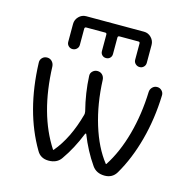

<svg xmlns="http://www.w3.org/2000/svg" viewBox="-112 -894 1003 1006"><g transform="rotate(15 389.0 -391.0)"><path d="M540 -628V-716Q540 -725 532 -725H429Q420 -725 420 -716V-627Q420 -614 411.5 -605.5Q403 -597 390 -597Q377 -597 368.5 -605.5Q360 -614 360 -627V-716Q360 -725 352 -725H249Q240 -725 240 -716V-628Q240 -615 230.5 -606Q221 -597 208 -597Q195 -597 186 -606Q177 -615 177 -628V-725Q177 -748 193.5 -765Q210 -782 233 -782H547Q570 -782 586.5 -765Q603 -748 603 -725V-628Q603 -615 594 -606Q585 -597 572 -597Q559 -597 549.5 -606Q540 -615 540 -628ZM238 0Q194 0 174 -36Q65 -221 56 -482Q55 -498 65.5 -509Q76 -520 92 -520Q108 -520 118.5 -509Q129 -498 130 -482Q139 -226 246 -62Q246 -61 248 -61Q249 -61 250 -62Q320 -145 357 -281Q359 -287 357 -299Q333 -393 329 -484Q328 -499 339 -509.5Q350 -520 365 -520Q381 -520 391.5 -509.5Q402 -499 403 -483Q408 -354 442 -243.5Q476 -133 532 -62Q532 -61 534 -61Q536 -61 536 -62Q588 -142 618 -251.5Q648 -361 652 -484Q653 -499 663.5 -509.5Q674 -520 689 -520Q704 -520 714.5 -509Q725 -498 724 -483Q720 -356 689 -240.5Q658 -125 605 -35Q584 0 542 0Q497 0 474 -33Q426 -102 393 -186Q392 -188 390 -187.5Q388 -187 387 -185Q352 -98 306 -33Q284 0 238 0Z"/></g></svg>

Font: Rounded Mplus 1c
Style: Regular
Weight: 400
Version: Version 1.059.20150529